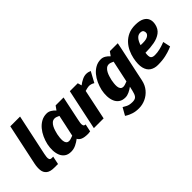

<svg xmlns="http://www.w3.org/2000/svg" viewBox="-33 -1359 2226 2226"><g transform="rotate(-45 1080.0 -246.0)"><path d="M207 -100H232L211 0H153Q84 0 52 -26.5Q20 -53 15.5 -97.5Q11 -142 22 -196L129 -700H289L182 -196Q178 -176 175 -153.5Q172 -131 178.5 -115.5Q185 -100 207 -100Z M558 -402Q531 -402 512.5 -386Q494 -370 481.5 -346Q469 -322 461.5 -296Q454 -270 449 -250Q445 -229 442 -203Q439 -177 441 -153Q443 -129 455 -113Q467 -97 493 -97Q505 -97 522.5 -102.5Q540 -108 560 -116L584 -228L589 -250L617 -383Q601 -391 585 -396.5Q569 -402 558 -402ZM707 0Q645 0 613.5 -14.5Q582 -29 571 -54Q539 -29 501 -10.5Q463 8 420 8Q372 8 341 -14Q310 -36 295 -73Q280 -110 278.5 -156Q277 -202 287 -250Q298 -298 319 -344Q340 -390 371 -427Q402 -464 442 -486Q482 -508 530 -508Q562 -508 589 -491.5Q616 -475 637 -451L672 -500H802L787 -430L744 -225L738 -196Q733 -176 730 -153Q727 -130 733 -114Q739 -98 762 -98L742 -4Z M1172 -365Q1138 -386 1103 -386Q1092 -386 1074.5 -382Q1057 -378 1037 -372L959 0H799L890 -430L905 -500H1035L1049 -451Q1080 -475 1114 -491.5Q1148 -508 1179 -508Q1179 -508 1180 -508Q1196 -508 1213 -504Q1230 -500 1242 -494Z M1447 -402Q1420 -402 1401.5 -386Q1383 -370 1370.5 -346Q1358 -322 1350.5 -296Q1343 -270 1338 -250Q1334 -229 1331 -203Q1328 -177 1330 -153Q1332 -129 1344 -113Q1356 -97 1382 -97Q1394 -97 1411.5 -102.5Q1429 -108 1449 -116L1506 -383Q1490 -391 1474 -396.5Q1458 -402 1447 -402ZM1207 63Q1219 70 1249.5 86.5Q1280 103 1330 103Q1364 103 1382 90.5Q1400 78 1410.5 48Q1421 18 1432 -35L1434 -44Q1404 -22 1372 -7Q1340 8 1309 8Q1261 8 1230 -14Q1199 -36 1184 -73Q1169 -110 1167.5 -156Q1166 -202 1176 -250Q1187 -298 1208 -344Q1229 -390 1260 -427Q1291 -464 1331 -486Q1371 -508 1419 -508Q1451 -508 1478 -491.5Q1505 -475 1526 -451L1561 -500H1691L1677 -430L1600 -70L1585 2Q1571 68 1532.5 114Q1494 160 1441.5 184Q1389 208 1333 208H1332Q1277 208 1237.5 194.5Q1198 181 1176.5 168Q1155 155 1155 155Z M1959 -403Q1927 -403 1902.5 -375.5Q1878 -348 1862 -297Q1940 -293 1971.5 -308Q2003 -323 2009 -347Q2013 -367 2003 -385Q1993 -403 1959 -403ZM2074 -138 2094 -45Q2094 -45 2063 -32Q2032 -19 1975.5 -5.5Q1919 8 1843 8Q1787 8 1747.5 -18Q1708 -44 1693.5 -101Q1679 -158 1698 -250Q1708 -298 1729.5 -344Q1751 -390 1786 -427Q1821 -464 1869.5 -486Q1918 -508 1982 -508Q2053 -508 2093.5 -487Q2134 -466 2148 -429.5Q2162 -393 2152 -347Q2139 -285 2094.5 -252Q2050 -219 1985.5 -207Q1921 -195 1849 -195H1840Q1832 -137 1846 -117.5Q1860 -98 1899 -98Q1941 -98 1981.5 -108Q2022 -118 2048 -128Q2074 -138 2074 -138Z"/></g></svg>

Font: Epunda Sans ExtraBold
Style: Italic
Weight: 800
Italic angle: -12.0243°
Designer: Simon Atzbach
Foundry: typofactur
Version: Version 2.204; ttfautohint (v1.8.4.7-5d5b)